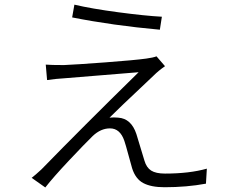

<svg xmlns="http://www.w3.org/2000/svg" viewBox="-20 -783 1017 838"><path d="M304.7 -762.7Q378.9 -745.1 496.1 -729.5Q613.3 -713.9 686.5 -710L677.7 -653.3Q471.7 -671.9 294.9 -707ZM118.2 -6.8Q133.8 -18.6 161.1 -43.9Q336.9 -224.6 585 -467.8Q537.1 -463.9 404.8 -453.1Q272.5 -442.4 261.7 -441.4Q226.6 -439.5 185.5 -433.6L179.7 -501Q202.1 -499 258.8 -499Q308.6 -501 439 -510.7Q569.3 -520.5 618.2 -527.3Q647.5 -531.2 663.1 -537.1L700.2 -494.1Q671.9 -474.6 650.4 -453.1Q481.4 -293.9 458 -269.5Q477.5 -271.5 496.1 -269.5Q552.7 -265.6 575.2 -198.2Q580.1 -182.6 592.8 -140.1Q605.5 -97.7 610.4 -82Q619.1 -51.8 639.6 -38.6Q660.2 -25.4 700.2 -25.4Q806.6 -25.4 882.8 -46.9L878.9 18.6Q794.9 34.2 698.2 34.2Q639.6 34.2 605.5 16.1Q571.3 -2 556.6 -48.8Q553.7 -57.6 541 -105Q528.3 -152.3 522.5 -168.9Q503.9 -222.7 460 -222.7Q419.9 -222.7 384.8 -189.5Q350.6 -156.2 281.2 -82.5Q211.9 -8.8 177.7 35.2Z"/></svg>

Font: Min Sans Light
Style: Regular
Weight: 300
Designer: Jinseong-Kim, NotoSansCJK, Nunito
Foundry: Jinseong-Kim
Version: Version 1.400;Glyphs 3.1.2 (3151)